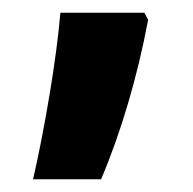

<svg xmlns="http://www.w3.org/2000/svg" viewBox="-20 -148 304 302"><path d="M213 -117 207 -128H75C69 -56 50 56 32 134H139C170 61 196 -26 213 -117Z"/></svg>

Font: Noto Sans Armenian Condensed
Style: Bold
Weight: 700
Width: 3
Designer: Monotype Design Team
Foundry: Monotype Imaging Inc.
Version: Version 2.008